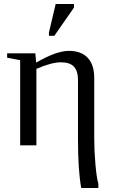

<svg xmlns="http://www.w3.org/2000/svg" viewBox="-20 -725 563 958"><path d="M15.6 -459H156.2L160.6 -412.6Q261.2 -471.2 323.7 -471.2Q385.3 -471.2 417.7 -436.5Q450.2 -401.9 450.2 -335.9V-34.2Q450.2 28.3 456.3 96.7Q462.4 165 470.7 190.9V212.9H385.3Q369.1 125 369.1 -28.3V-327.1Q369.1 -370.1 349.1 -392.1Q329.1 -414.1 283.7 -414.1Q236.8 -414.1 161.6 -381.3V0H80.6V-424.8L15.6 -437ZM224.1 -546.4V-562.5L257.8 -705.1H349.1V-687L251 -546.4Z"/></svg>

Font: Liberation Serif
Style: Regular
Weight: 400
Designer: Steve Matteson
Foundry: Ascender Corporation
Version: Version 2.1.5